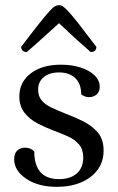

<svg xmlns="http://www.w3.org/2000/svg" viewBox="-20 -713 456 745"><path d="M201 12Q128 12 81.5 -19.5Q35 -51 35 -95Q35 -118 47 -129Q59 -140 77 -140Q100 -140 113 -125Q113 -72 137 -45Q161 -18 209 -18Q253 -18 278 -40Q303 -62 303 -102Q303 -133 287 -152Q271 -171 245 -183Q219 -195 189 -206Q157 -218 126 -234Q95 -250 75 -275.5Q55 -301 55 -339Q55 -394 99 -428Q143 -462 217 -462Q259 -462 293 -451Q327 -440 347 -420.5Q367 -401 367 -376Q367 -357 355 -346.5Q343 -336 325 -336Q309 -336 295 -347Q295 -388 272 -410Q249 -432 209 -432Q172 -432 150 -414Q128 -396 128 -365Q128 -339 142.5 -322.5Q157 -306 181 -295Q205 -284 232 -273Q267 -260 301.5 -243Q336 -226 359 -199.5Q382 -173 382 -129Q382 -86 359 -54.5Q336 -23 295 -5.5Q254 12 201 12ZM209 -693Q216 -693 223.5 -688.5Q231 -684 245.5 -668.5Q260 -653 285.5 -620.5Q311 -588 354 -531Q354 -522 348.5 -516.5Q343 -511 332 -511Q285 -552 255.5 -579.5Q226 -607 209 -623Q191 -607 161 -579.5Q131 -552 84 -511Q74 -511 68 -516.5Q62 -522 62 -531Q105 -588 131 -620.5Q157 -653 171 -668.5Q185 -684 193 -688.5Q201 -693 209 -693Z"/></svg>

Font: Pitagon Serif
Style: Regular
Weight: 400
Designer: Travis Tran
Foundry: Pitagon
Version: Version 1.000;gftools[0.9.26]